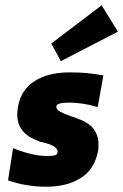

<svg xmlns="http://www.w3.org/2000/svg" viewBox="-20 -697 467 728"><path d="M154.5 11Q80 11 10.5 -13L29.5 -135Q104.5 -105.5 158.5 -105.5Q172 -105.5 184 -107.2Q196 -109 197.5 -117.5L198.5 -121.5Q198.5 -137.5 170.5 -149Q161 -153 131 -160Q113.5 -167 96.2 -176Q79 -185 67 -200Q45.5 -224 45.5 -263Q45.5 -276 48 -291Q59 -356 110.8 -389.2Q162.5 -422.5 242.5 -422.5Q282.5 -422.5 310.8 -419.8Q339 -417 372 -411L350.5 -291Q293.5 -308 241 -308Q194.5 -308 193.5 -293Q193.5 -281 208.8 -273Q224 -265 244.8 -258Q265.5 -251 286 -242.8Q306.5 -234.5 323 -221Q353.5 -193 353.5 -149L353 -130.5Q340 -53.5 283 -20Q232 11 154.5 11ZM210.5 -465 174.5 -532 365.5 -677 427 -577Z"/></svg>

Font: Lucymar Sans ExtraBold
Style: Italic
Weight: 800
Italic angle: -10°
Foundry: The League of Moveable Type (original font) / Main changes by Cristiano Sobral with portions from Mirco Monsees
Version: Version 2.00;August 30, 2020;FontCreator 13.0.0.2681 64-bit